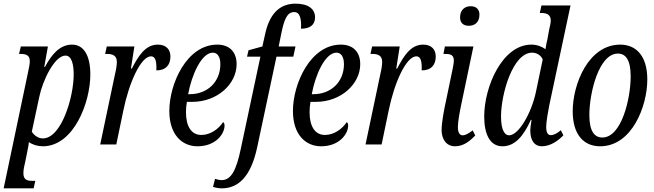

<svg xmlns="http://www.w3.org/2000/svg" viewBox="-34 -790 3579 1050"><path d="M119 -393 -14 240H150L159 199H142C115 199 94 193 94 158C94 137 98 119 104 95L116 35C120 19 123 -2 124 -13C145 2 172 10 202 10C370 8 460 -230 460 -383C460 -488 423 -546 360 -546C292 -546 247 -490 212 -424H208L228 -536H80L70 -495H80C108 -495 129 -488 129 -455C129 -443 126 -425 119 -393ZM200 -33C172 -33 149 -54 140 -70L181 -261C199 -349 264 -486 324 -486C359 -486 369 -435 369 -383C369 -259 302 -33 200 -33Z M594 -380 514 0H602L640 -183C671 -337 736 -482 792 -482C817 -482 823 -452 821 -405C874 -405 898 -436 898 -481C898 -518 876 -546 829 -546C760 -546 722 -482 687 -415H682L701 -536H550L541 -495H551C576 -495 605 -490 605 -452C605 -435 602 -414 594 -380Z M1046 10C1147 10 1194 -59 1194 -103C1194 -112 1191 -120 1186 -122C1163 -87 1119 -52 1067 -52C1013 -52 983 -98 983 -177C983 -194 985 -218 988 -233H1018C1155 -233 1260 -331 1260 -439C1260 -506 1221 -546 1154 -546C988 -546 892 -333 892 -183C892 -54 961 10 1046 10ZM1005 -275H995C1014 -380 1068 -502 1130 -502C1155 -502 1171 -480 1171 -439C1171 -341 1099 -275 1005 -275Z M1178 240C1264 240 1337 184 1373 13L1478 -480H1570L1582 -536H1490L1503 -600C1520 -687 1537 -724 1575 -724C1608 -724 1615 -683 1612 -633C1660 -633 1689 -653 1689 -695C1689 -741 1652 -770 1582 -770C1488 -770 1436 -705 1414 -595L1401 -536L1325 -515L1317 -480H1390L1283 23C1258 142 1230 195 1178 195C1166 195 1150 191 1142 188L1131 232C1142 236 1162 240 1178 240Z M1722 10C1823 10 1870 -59 1870 -103C1870 -112 1867 -120 1862 -122C1839 -87 1795 -52 1743 -52C1689 -52 1659 -98 1659 -177C1659 -194 1661 -218 1664 -233H1694C1831 -233 1936 -331 1936 -439C1936 -506 1897 -546 1830 -546C1664 -546 1568 -333 1568 -183C1568 -54 1637 10 1722 10ZM1681 -275H1671C1690 -380 1744 -502 1806 -502C1831 -502 1847 -480 1847 -439C1847 -341 1775 -275 1681 -275Z M2045 -380 1965 0H2053L2091 -183C2122 -337 2187 -482 2243 -482C2268 -482 2274 -452 2272 -405C2325 -405 2349 -436 2349 -481C2349 -518 2327 -546 2280 -546C2211 -546 2173 -482 2138 -415H2133L2152 -536H2001L1992 -495H2002C2027 -495 2056 -490 2056 -452C2056 -435 2053 -414 2045 -380Z M2530 -649C2558 -649 2588 -664 2588 -710C2588 -742 2567 -756 2540 -756C2507 -756 2482 -735 2482 -695C2482 -663 2502 -649 2530 -649ZM2455 10C2505 10 2540 -24 2565 -49L2551 -77C2531 -62 2513 -50 2496 -50C2479 -50 2470 -66 2470 -96C2470 -124 2480 -178 2488 -216L2555 -536H2399L2391 -495H2402C2430 -495 2448 -489 2448 -459C2448 -449 2446 -435 2442 -416L2406 -243C2394 -189 2381 -119 2381 -79C2381 -31 2405 10 2455 10Z M2714 10C2780 10 2828 -43 2869 -134H2873C2868 -108 2866 -86 2866 -77C2866 -20 2890 10 2929 10C2979 10 3022 -24 3047 -50L3033 -78C3015 -62 2995 -51 2978 -51C2961 -51 2953 -67 2953 -96C2953 -125 2963 -179 2970 -215L3086 -760H2927L2918 -719H2927C2954 -719 2978 -711 2978 -678C2978 -666 2974 -648 2969 -627L2960 -577C2957 -565 2951 -538 2949 -521C2929 -536 2901 -546 2872 -546C2713 -546 2614 -316 2614 -153C2614 -58 2644 10 2714 10ZM2750 -50C2725 -50 2706 -81 2706 -153C2706 -275 2770 -502 2876 -502C2899 -502 2923 -490 2934 -465L2897 -288C2873 -173 2803 -50 2750 -50Z M3248 10C3423 10 3506 -211 3506 -355C3506 -490 3440 -546 3358 -546C3185 -546 3098 -332 3098 -181C3098 -53 3159 10 3248 10ZM3260 -38C3217 -38 3189 -72 3189 -161C3189 -282 3241 -497 3345 -497C3388 -497 3415 -462 3415 -372C3415 -253 3366 -38 3260 -38Z"/></svg>

Font: Noto Serif ExtraCondensed
Style: Italic
Weight: 400
Width: 2
Italic angle: -12°
Designer: Monotype Design Team
Foundry: Monotype Imaging Inc.
Version: Version 2.014